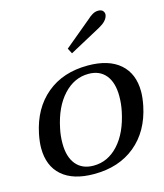

<svg xmlns="http://www.w3.org/2000/svg" viewBox="-113 -837 798 932"><g transform="rotate(-15 286.0 -370.5)"><path d="M278 -611 414 -724Q423 -733 437.5 -742Q452 -751 468 -751Q485 -751 492.5 -741Q500 -731 497 -719Q491 -692 451 -670L292 -584ZM28 -178Q28 -208 36 -248Q61 -370 143 -438.5Q225 -507 350 -507Q455 -507 511.5 -457.5Q568 -408 568 -318Q568 -288 560 -248Q535 -126 452.5 -58Q370 10 245 10Q140 10 84 -39Q28 -88 28 -178ZM452 -248Q460 -285 460 -324Q460 -392 429.5 -429.5Q399 -467 343 -467Q271 -467 217 -408.5Q163 -350 142 -248Q134 -212 134 -173Q134 -105 165 -67.5Q196 -30 253 -30Q325 -30 378 -88Q431 -146 452 -248Z"/></g></svg>

Font: Trirong Medium
Style: Italic
Weight: 500
Italic angle: -12°
Designer: Katatrad Team
Foundry: CadsonDemak
Version: Version 1.001